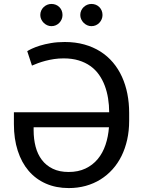

<svg xmlns="http://www.w3.org/2000/svg" viewBox="-20 -952 732 982"><path d="M311.1 -737.2Q365.8 -737.2 411.4 -724.4Q457 -711.6 493.6 -688.4Q530.2 -665.1 557.9 -632.3Q585.6 -599.4 603.9 -559.1Q622.2 -518.8 631.4 -472.3Q640.6 -425.8 640.6 -375V-333.8Q640.6 -283 630.5 -237.7Q620.4 -192.5 601.6 -154.3Q582.7 -116.1 555.4 -85.8Q528.1 -55.4 493.8 -34.1Q459.5 -12.8 418.7 -1.4Q377.8 9.9 331.7 9.9Q266.7 9.9 214.7 -13Q162.6 -35.9 126.4 -78.3Q90.2 -120.7 70.7 -181.3Q51.1 -241.8 51.1 -316.8V-377.8H538.4Q538.4 -414.1 532.8 -448.7Q527.3 -483.3 515.8 -513.8Q504.3 -544.4 486.2 -570.1Q468 -595.9 442.1 -614.3Q416.2 -632.8 382.3 -643.1Q348.4 -653.4 305.4 -653.4Q279.8 -653.4 256.4 -649.9Q233 -646.3 212.2 -640.8Q191.4 -635.3 174.2 -628.9Q157 -622.5 143.5 -616.5L119.3 -690.3Q126.8 -695.3 143.3 -703.1Q159.8 -710.9 184.3 -718.6Q208.8 -726.2 240.8 -731.7Q272.7 -737.2 311.1 -737.2ZM152 -301.1V-285.5Q152 -240.8 162.1 -201.9Q172.2 -163 194.1 -134.2Q215.9 -105.5 249.8 -89Q283.7 -72.4 331 -72.4Q380 -72.4 417.1 -90Q454.2 -107.6 479.8 -138.3Q505.3 -169 519.5 -210.9Q533.7 -252.8 537.3 -301.1ZM242.9 -818.2Q231.9 -818.2 221.6 -822.8Q211.3 -827.4 203.3 -835.4Q195.3 -843.4 190.7 -853.7Q186.1 -864 186.1 -875Q186.1 -887.4 190.7 -897.7Q195.3 -908 203.3 -915.7Q211.3 -923.3 221.6 -927.6Q231.9 -931.8 242.9 -931.8Q255.3 -931.8 265.6 -927.6Q275.9 -923.3 283.6 -915.7Q291.2 -908 295.5 -897.7Q299.7 -887.4 299.7 -875Q299.7 -864 295.5 -853.7Q291.2 -843.4 283.6 -835.4Q275.9 -827.4 265.6 -822.8Q255.3 -818.2 242.9 -818.2ZM447.4 -818.2Q436.4 -818.2 426.1 -822.8Q415.8 -827.4 407.8 -835.4Q399.9 -843.4 395.2 -853.7Q390.6 -864 390.6 -875Q390.6 -887.4 395.2 -897.7Q399.9 -908 407.8 -915.7Q415.8 -923.3 426.1 -927.6Q436.4 -931.8 447.4 -931.8Q459.9 -931.8 470.2 -927.6Q480.5 -923.3 488.1 -915.7Q495.7 -908 500 -897.7Q504.3 -887.4 504.3 -875Q504.3 -864 500 -853.7Q495.7 -843.4 488.1 -835.4Q480.5 -827.4 470.2 -822.8Q459.9 -818.2 447.4 -818.2Z"/></svg>

Font: Interop
Style: Regular
Weight: 400
Designer: Rasmus Andersson, Google, Jang Haemin
Foundry: jhaemin
Version: Version 1.008